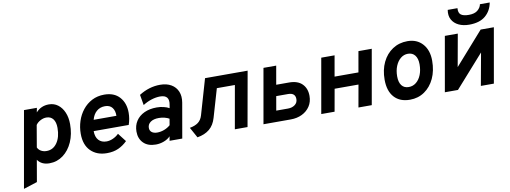

<svg xmlns="http://www.w3.org/2000/svg" viewBox="-71 -1153 4693 1767"><g transform="rotate(-10 2276.0 -269.5)"><path d="M33.5 203 159.5 -511H280L272 -469.5Q320 -523 393 -523Q441 -523 477.2 -496Q513.5 -469 534.2 -421Q555 -373 555 -310Q555 -217 522.8 -144.2Q490.5 -71.5 434.2 -29.8Q378 12 306.5 12Q232.5 12 196.5 -40L161.5 162ZM300.5 -104Q361 -104 398 -157Q435 -210 435 -296.5Q435 -350 412.8 -379Q390.5 -408 349.5 -408Q321.5 -408 293.8 -393.2Q266 -378.5 251 -356L216 -151.5Q226.5 -129 248.8 -116.5Q271 -104 300.5 -104Z M843.5 12Q750 12 693 -44.5Q636 -101 636 -205.5Q636 -266.5 654.5 -323.2Q673 -380 708.8 -425Q744.5 -470 795.5 -496.5Q846.5 -523 911 -523Q1003 -523 1053.5 -466.8Q1104 -410.5 1104 -320.5Q1104 -263.5 1085 -209H757.5Q757.5 -154 784.5 -124.5Q811.5 -95 858.5 -95Q888.5 -95 919.5 -109Q950.5 -123 973.5 -146L1034.5 -67Q998 -30.5 951.8 -9.2Q905.5 12 843.5 12ZM775.5 -311.5H988Q989.5 -358.5 967 -387.8Q944.5 -417 899.5 -417Q852.5 -417 820.2 -388.8Q788 -360.5 775.5 -311.5Z M1300.5 12Q1226.5 12 1185.5 -28.8Q1144.5 -69.5 1144.5 -136Q1144.5 -192 1172 -234.2Q1199.5 -276.5 1249.5 -299.8Q1299.5 -323 1366 -323Q1398.5 -323 1430.2 -315.5Q1462 -308 1482.5 -295.5L1487.5 -324Q1506 -417 1414 -417Q1376.5 -417 1334 -403.8Q1291.5 -390.5 1252.5 -365.5L1235.5 -463.5Q1330 -523 1432.5 -523Q1494 -523 1536.2 -498.2Q1578.5 -473.5 1597 -429.2Q1615.5 -385 1605.5 -326L1548.5 0H1430L1437 -41Q1414.5 -16.5 1377 -2.2Q1339.5 12 1300.5 12ZM1332.5 -94.5Q1364 -94.5 1396.5 -106.5Q1429 -118.5 1455 -141L1465 -200.5Q1446.5 -211 1421.5 -217.5Q1396.5 -224 1368.5 -224Q1319 -224 1290.8 -203.8Q1262.5 -183.5 1262.5 -149.5Q1262.5 -123.5 1281.2 -109Q1300 -94.5 1332.5 -94.5Z M1688.5 13 1634.5 -85Q1684.5 -94 1713.8 -116Q1743 -138 1755.5 -180.5L1851.5 -511H2249.5L2158.5 0H2040L2111 -401.5H1942.5L1865.5 -138Q1846.5 -71.5 1802.5 -35Q1758.5 1.5 1688.5 13Z M2307.5 0 2397.5 -511H2516.5L2486 -337.5H2606Q2686.5 -337.5 2728.2 -295.5Q2770 -253.5 2770 -184Q2770 -128 2742.8 -86.8Q2715.5 -45.5 2668.8 -22.8Q2622 0 2563 0ZM2445 -103H2555.5Q2593.5 -103 2619.8 -122.5Q2646 -142 2646 -176Q2646 -234.5 2578 -234.5H2468Z M2847.5 0 2937.5 -511H3062L3028 -318H3251L3285 -511H3409.5L3319.5 0H3195L3232 -208H3009L2972 0Z M3675.5 12Q3581 12 3528.8 -46Q3476.5 -104 3476.5 -209.5Q3476.5 -302 3510.5 -372.5Q3544.5 -443 3605 -483Q3665.5 -523 3744.5 -523Q3832.5 -523 3885.2 -464.2Q3938 -405.5 3938 -307Q3938 -213 3904.5 -141.2Q3871 -69.5 3811.8 -28.8Q3752.5 12 3675.5 12ZM3684.5 -105Q3723.5 -105 3753.8 -129.2Q3784 -153.5 3801 -196.2Q3818 -239 3818 -294Q3818 -348 3794.5 -378Q3771 -408 3728.5 -408Q3690.5 -408 3660.5 -383.5Q3630.5 -359 3613 -316.5Q3595.5 -274 3595.5 -220Q3595.5 -164.5 3618.5 -134.8Q3641.5 -105 3684.5 -105Z M4002.5 0 4092.5 -511H4213.5L4159 -207.5L4427 -511H4550.5L4460.5 0H4339L4394 -303L4125 0ZM4332 -573.5Q4276.5 -573.5 4234.5 -593.5Q4192.5 -613.5 4171.8 -651.2Q4151 -689 4160 -742H4251Q4247.5 -698 4270.5 -680.5Q4293.5 -663 4344.5 -663Q4398.5 -663 4427 -687Q4455.5 -711 4461 -742H4552.5Q4539 -666.5 4484.8 -620Q4430.5 -573.5 4332 -573.5Z"/></g></svg>

Font: Overpass
Style: Bold Italic
Weight: 700
Italic angle: -10°
Designer: Delve Withrington, Dave Bailey, Thomas Jockin
Foundry: Delve Fonts LLC
Version: Version 4.000; ttfautohint (v1.8.3)